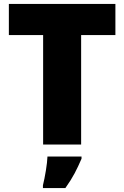

<svg xmlns="http://www.w3.org/2000/svg" viewBox="-20 -734 631 975"><path d="M392 0H199V-556H25V-714H566V-556H392ZM394 72Q377 112 359 146Q341 180 312 221H198V207Q206 175 213 132Q220 89 221 61H394Z"/></svg>

Font: Noto Kufi Arabic Black
Style: Regular
Weight: 900
Designer: Monotype Design Team, David Williams, Khaled Hosny
Foundry: Google LLC
Version: Version 2.109; ttfautohint (v1.8.4.7-5d5b)